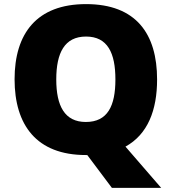

<svg xmlns="http://www.w3.org/2000/svg" viewBox="-20 -745 837 935"><path d="M745 -358C745 -580 643 -725 399 -725C158 -725 51 -581 51 -359C51 -136 158 10 398 10H405L525 170H765L591 -31C700 -91 745 -209 745 -358ZM254 -358C254 -487 294 -567 399 -567C504 -567 542 -487 542 -358C542 -229 504 -151 398 -151C295 -151 254 -229 254 -358Z"/></svg>

Font: Noto Sans Tamil Black
Style: Regular
Weight: 900
Designer: Jelle Bosma - Monotype Design Team
Foundry: Monotype Imaging Inc.
Version: Version 2.004